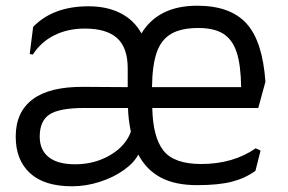

<svg xmlns="http://www.w3.org/2000/svg" viewBox="-20 -636 1009 672"><path d="M875 -117 892 -109 874 -38Q838 -12 791.5 0Q745 12 670 12Q592 12 542 -15Q492 -42 464 -95Q449 -66 413 -40.5Q377 -15 329 0.5Q281 16 232 16Q135 16 85 -30Q35 -76 35 -158Q35 -244 94.5 -288.5Q154 -333 273 -332L427 -331V-397Q427 -469 390 -502.5Q353 -536 277 -536Q217 -536 170 -512.5Q123 -489 95 -445L84 -447L96 -542Q166 -614 290 -614Q355 -614 402.5 -589.5Q450 -565 475 -519Q534 -616 670 -616Q786 -616 842.5 -554Q899 -492 909 -350L884 -258H513Q515 -156 552 -109Q589 -62 684 -62Q796 -62 875 -117ZM512 -331H824Q823 -408 808.5 -452.5Q794 -497 762 -517.5Q730 -538 674 -538Q614 -538 579 -517.5Q544 -497 528.5 -452.5Q513 -408 512 -331ZM438 -175Q429 -218 428 -258H274Q188 -258 153.5 -235.5Q119 -213 119 -158Q119 -111 150.5 -86Q182 -61 243 -61Q311 -61 365.5 -93Q420 -125 438 -175Z"/></svg>

Font: Farro Light
Style: Regular
Weight: 300
Designer: Aceler Chua
Foundry: Grayscale Limited
Version: Version 1.101